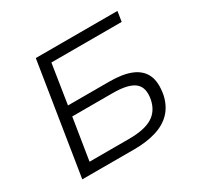

<svg xmlns="http://www.w3.org/2000/svg" viewBox="-151 -880 1082 1055"><g transform="rotate(-30 389.5 -352.5)"><path d="M84 0 196 -705H714L704 -641H258L219 -391H483Q567 -391 620.5 -368.5Q674 -346 695 -299.5Q716 -253 702 -177Q688 -115 650.5 -76Q613 -37 553 -18.5Q493 0 414 0ZM167 -64H418Q514 -64 564.5 -94Q615 -124 629 -190Q643 -263 603.5 -295Q564 -327 466 -327H209Z"/></g></svg>

Font: Nunito Sans 7pt SemiExpanded Light
Style: Italic
Weight: 300
Width: 6
Italic angle: -9°
Designer: Vernon Adams
Foundry: Vernon Adams
Version: Version 3.101;gftools[0.9.27]